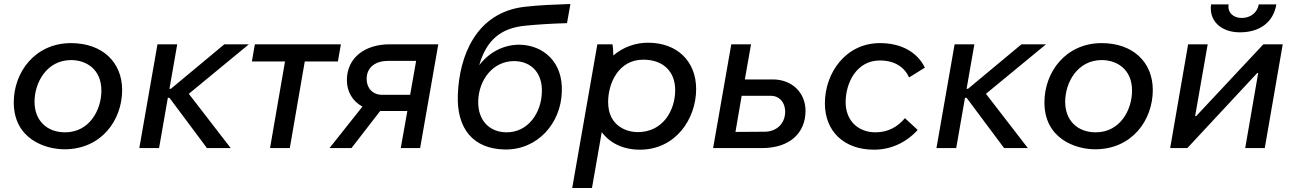

<svg xmlns="http://www.w3.org/2000/svg" viewBox="-20 -742 6485 962"><path d="M303 6C488 6 592 -140 592 -291C592 -431 492 -526 336 -526C156 -526 49 -381 49 -229C49 -46 206 6 303 6ZM306 -79C213 -79 153 -140 153 -232C153 -329 215 -441 336 -441C411 -441 488 -396 488 -288C488 -191 428 -79 306 -79Z M678 0H777L821 -252H829L1017 0H1136L926 -272L1227 -520H1104L836 -297H829L868 -520H769Z M1242 -434H1408L1333 0H1432L1507 -434H1673L1688 -520H1257Z M1988 0H2085L2176 -520H1932C1811 -520 1718 -455 1718 -340C1718 -285 1745 -235 1796 -208L1631 0H1741L1885 -186H1893H2021ZM1817 -346C1817 -407 1864 -437 1924 -437H2065L2035 -267H1894C1847 -267 1817 -301 1817 -346Z M2509 7C2674 10 2791 -125 2795 -283C2801 -432 2702 -515 2585 -518C2500 -519 2428 -477 2381 -415C2418 -545 2493 -601 2609 -613C2680 -620 2748 -624 2821 -626L2838 -722C2756 -719 2689 -717 2609 -708C2365 -680 2281 -461 2274 -268C2267 -96 2352 4 2509 7ZM2517 -79C2430 -80 2374 -141 2376 -235C2379 -345 2452 -436 2556 -436C2645 -435 2698 -373 2695 -282C2693 -177 2626 -78 2517 -79Z M2847 200H2946L2995 -80C3035 -26 3101 8 3186 8C3365 8 3468 -146 3468 -296C3468 -434 3374 -528 3227 -528C3162 -528 3101 -505 3053 -464C3053 -486 3051 -508 3049 -520H2973ZM3175 -80C3125 -80 3027 -107 3027 -231C3027 -325 3079 -443 3203 -443C3302 -443 3363 -385 3363 -290C3363 -192 3304 -80 3175 -80Z M3553 0H3797C3938 0 4016 -76 4016 -187C4016 -276 3950 -344 3852 -344H3712L3743 -520H3644ZM3665 -81 3696 -262H3842C3885 -262 3914 -229 3914 -183C3914 -120 3868 -82 3811 -82Z M4359 8C4442 8 4519 -26 4578 -91L4514 -150C4480 -109 4432 -79 4367 -79C4278 -79 4217 -139 4217 -230C4217 -327 4272 -439 4388 -439C4463 -439 4511 -406 4535 -354L4614 -403C4575 -483 4493 -526 4389 -526C4216 -526 4113 -375 4113 -224C4113 -84 4209 8 4359 8Z M4672 0H4771L4815 -252H4823L5011 0H5130L4920 -272L5221 -520H5098L4830 -297H4823L4862 -520H4763Z M5467 6C5652 6 5756 -140 5756 -291C5756 -431 5656 -526 5500 -526C5320 -526 5213 -381 5213 -229C5213 -46 5370 6 5467 6ZM5470 -79C5377 -79 5317 -140 5317 -232C5317 -329 5379 -441 5500 -441C5575 -441 5652 -396 5652 -288C5652 -191 5592 -79 5470 -79Z M5843 0H5929L6279 -376H6284L6219 0H6317L6407 -520H6310L5973 -160H5968L6031 -520H5933ZM6192 -580C6296 -580 6361 -634 6375 -720H6287C6280 -679 6246 -652 6201 -652C6159 -652 6129 -680 6136 -720H6048C6036 -637 6099 -580 6192 -580Z"/></svg>

Font: Fixel Display 20240404 Medium
Style: Italic
Weight: 500
Italic angle: -10°
Designer: AlfaBravo + MacPaw
Foundry: Kyrylo Tkachov, Marchela Mozhyna, Serhii Makarenko, Maria Weinstein, Zakhar Kryvoshyya
Version: Version 1.211;Glyphs 3.2 (3225)